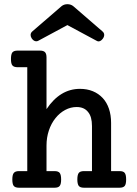

<svg xmlns="http://www.w3.org/2000/svg" viewBox="-20 -877 640 897"><path d="M158.7 -686.5Q154.3 -684.1 149.4 -684.1Q137.7 -684.1 128.4 -697.3Q123 -705.6 123 -713.4Q123 -723.6 131.3 -730.5L268.1 -848.6Q279.3 -857.4 294.9 -857.4Q310.5 -857.4 321.8 -848.6L458.5 -730.5Q466.8 -723.6 466.8 -713.9Q466.8 -705.1 460.4 -696.3Q454.6 -688.5 448.2 -685.5Q443.4 -683.6 440.4 -683.6Q436 -683.6 431.2 -686.5L294.9 -759.8ZM107.4 -563H62Q44.4 -563 37.6 -571.8Q31.2 -579.6 31.2 -601.6Q31.2 -622.1 37.1 -631.3Q43.9 -640.6 62 -640.6H166.5Q183.1 -640.6 190.2 -633.3Q197.3 -626 197.3 -608.4V-367.2Q260.7 -461.9 353.5 -461.9Q386.7 -461.9 413.6 -450.9Q440.4 -439.9 460 -418.9Q479 -398.4 489 -368.9Q499 -339.4 499 -302.7V-77.6H538.6Q556.2 -77.6 562.5 -69.3Q569.3 -61 569.3 -38.6Q569.3 -17.1 563 -8.8Q556.2 0 538.6 0H372.1Q354.5 0 347.7 -8.8Q341.3 -18.1 341.3 -38.6Q341.3 -59.6 347.7 -68.8Q354.5 -77.6 372.1 -77.6H409.7V-288.1Q409.7 -332 391.6 -353.5Q373.5 -377 337.9 -377Q310.1 -377 284.4 -363.3Q258.8 -349.6 239.3 -325.2Q219.2 -300.3 208.3 -267.3Q197.3 -234.4 197.3 -197.3V-77.6H234.9Q252 -77.6 258.8 -69.3Q265.6 -60.5 265.6 -38.6Q265.6 -16.6 258.8 -8.3Q252.4 0 234.9 0H68.4Q50.3 0 43.5 -9.3Q37.6 -18.1 37.6 -38.6Q37.6 -60.5 44.4 -68.8Q51.3 -77.6 68.4 -77.6H107.4Z"/></svg>

Font: Courier Prime Medium
Style: Regular
Weight: 500
Designer: Alan Dague-Greene
Foundry: Quote-Unquote Apps
Version: Version 1.202